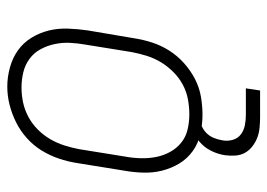

<svg xmlns="http://www.w3.org/2000/svg" viewBox="-126 -456 751 540"><g transform="rotate(-90 250.0 -185.5)"><path d="M198 8Q171 8 144 2Q117 -4 95.5 -19.5Q74 -35 60.5 -57.5Q47 -80 40.5 -106Q34 -132 35 -160Q36 -188 41 -215L62 -345Q66 -371 74.5 -396Q83 -421 97 -444Q111 -467 131.5 -485.5Q152 -504 176 -516Q200 -528 225.5 -534.5Q251 -541 277 -541Q304 -541 331 -533.5Q358 -526 379 -511Q400 -496 414 -473.5Q428 -451 434.5 -425Q441 -399 440 -370.5Q439 -342 435 -315L413 -185Q409 -159 401 -134Q393 -109 378.5 -86Q364 -63 343.5 -44.5Q323 -26 299 -13.5Q275 -1 249 3.5Q223 8 198 8ZM199 -29Q220 -29 241.5 -33Q263 -37 282.5 -47.5Q302 -58 318 -74Q334 -90 345.5 -109Q357 -128 363.5 -149Q370 -170 374 -191L395 -321Q399 -343 400 -365Q401 -387 396.5 -408Q392 -429 382 -447.5Q372 -466 355 -478.5Q338 -491 317 -496Q296 -501 274 -501Q253 -501 232 -496.5Q211 -492 191.5 -481.5Q172 -471 156 -455Q140 -439 129 -420Q118 -401 111.5 -380.5Q105 -360 101 -339L80 -209Q76 -187 75.5 -165Q75 -143 79 -122.5Q83 -102 93 -83.5Q103 -65 119 -52Q135 -39 156 -34Q177 -29 199 -29ZM191 170Q176 170 161 168.5Q146 167 133 162Q120 157 108.5 148Q97 139 90.5 127Q84 115 83 100.5Q82 86 84 71Q87 51 96.5 32Q106 13 122 -0.5Q138 -14 158 -20Q178 -26 198 -26L194 0Q182 0 169.5 4.5Q157 9 147.5 18Q138 27 133 39Q128 51 126 63Q123 78 127 92.5Q131 107 142 115.5Q153 124 167.5 127Q182 130 197 130H272L266 170Z"/></g></svg>

Font: Iosevka Curly XLtObl
Style: Regular
Weight: 200
Italic angle: -9°
Monospace: yes
Designer: Belleve Invis
Foundry: Belleve Invis
Version: Version 11.1.0; ttfautohint (v1.8.3)